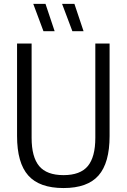

<svg xmlns="http://www.w3.org/2000/svg" viewBox="-20 -966 657 996"><path d="M309.5 9.5Q184.5 9.5 126.5 -55.8Q68.5 -121 68.5 -260.5V-740H144V-251Q144 -151.5 183.2 -104.5Q222.5 -57.5 309.5 -57.5Q396.5 -57.5 435.5 -104.5Q474.5 -151.5 474.5 -251V-740H548.5V-260.5Q548.5 -121 491.2 -55.8Q434 9.5 309.5 9.5ZM355.5 -804 302 -946H366L413.5 -804ZM205.5 -804 152.5 -946H216L263.5 -804Z"/></svg>

Font: Encode Sans Condensed Condensed
Style: Regular
Weight: 400
Width: 3
Designer: Multiple Designers
Foundry: Impallari Type
Version: Version 3.000; ttfautohint (v1.8.3) -l 8 -r 50 -G 200 -x 14 